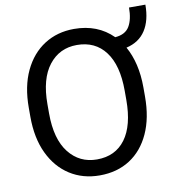

<svg xmlns="http://www.w3.org/2000/svg" viewBox="-86 -855 874 943"><g transform="rotate(-10 351.0 -383.5)"><path d="M621.6 -377.9V-333Q621.6 -226.6 586.4 -149.7Q551.3 -72.8 487.3 -31.5Q423.3 9.8 336.4 9.8Q252.4 9.8 187.7 -31.5Q123 -72.8 86.4 -149.7Q49.8 -226.6 49.8 -333V-377.9Q49.8 -484.4 86.2 -561.3Q122.6 -638.2 187 -679.4Q251.5 -720.7 335.4 -720.7Q453.1 -720.7 528.3 -645.5Q579.1 -649.4 599.6 -683.8Q620.1 -718.3 620.1 -777.3H701.7Q701.7 -698.7 669.7 -649.4Q637.7 -600.1 573.7 -585.4Q597.2 -543.9 609.4 -491.9Q621.6 -439.9 621.6 -377.9ZM528.3 -333V-378.9Q528.3 -505.9 477.5 -573.2Q426.8 -640.6 335.4 -640.6Q248.5 -640.6 195.8 -573.2Q143.1 -505.9 143.1 -378.9V-333Q143.1 -205.1 196.3 -137.5Q249.5 -69.8 336.4 -69.8Q428.2 -69.8 478.3 -137.5Q528.3 -205.1 528.3 -333Z"/></g></svg>

Font: Vazirmatn FD
Style: Regular
Weight: 400
Designer: Saber Rastikerdar
Foundry: Saber Rastikerdar
Version: Version 33.001